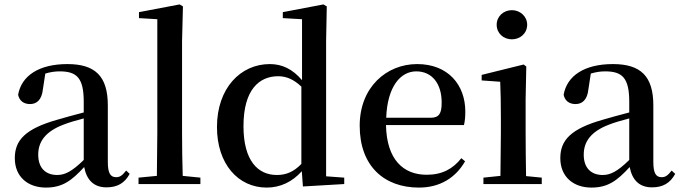

<svg xmlns="http://www.w3.org/2000/svg" viewBox="-20 -833 3082 869"><path d="M462 15C511 15 544 -4 567 -46L551 -61C533 -38 522 -31 506 -31C481 -31 468 -47 468 -100V-356C468 -488 411 -543 285 -543C156 -543 77 -490 62 -404C68 -376 88 -362 116 -362C145 -362 169 -380 174 -428L185 -500C208 -507 229 -510 250 -510C328 -510 359 -480 359 -372V-324C318 -313 275 -302 239 -291C95 -250 47 -199 47 -117C47 -33 106 16 188 16C263 16 305 -16 361 -77C372 -19 404 15 462 15ZM359 -109C304 -55 272 -41 239 -41C188 -41 153 -71 153 -133C153 -194 188 -238 265 -268C290 -278 324 -288 359 -297Z M689 0H887V-29L807 -37C805 -98 804 -172 804 -232V-647L808 -804L793 -813L609 -778V-751L692 -746V-232L690 -37L607 -29V0Z M1351 11 1538 0V-29L1456 -35V-649L1459 -804L1444 -813L1260 -778V-751L1347 -746V-470C1304 -521 1256 -543 1201 -543C1069 -543 962 -434 962 -258C962 -91 1058 16 1187 16C1249 16 1303 -10 1346 -58ZM1344 -91C1309 -55 1275 -41 1233 -41C1147 -41 1082 -106 1082 -262C1082 -427 1153 -488 1239 -488C1276 -488 1309 -474 1344 -441Z M1876 16C1971 16 2042 -28 2085 -103L2068 -117C2030 -69 1982 -42 1911 -42C1806 -42 1730 -110 1727 -267H2080C2084 -284 2086 -303 2086 -328C2086 -449 2008 -543 1868 -543C1730 -543 1608 -439 1608 -264C1608 -81 1719 16 1876 16ZM1728 -300C1733 -440 1792 -510 1864 -510C1935 -510 1979 -455 1979 -369C1979 -320 1968 -300 1929 -300Z M2297 -655C2334 -655 2366 -682 2366 -721C2366 -759 2334 -787 2297 -787C2259 -787 2228 -759 2228 -721C2228 -682 2259 -655 2297 -655ZM2244 0H2432V-29L2361 -36C2360 -93 2359 -177 2359 -232V-385L2362 -532L2350 -541L2160 -494V-469L2244 -463C2246 -414 2247 -367 2247 -300V-232L2245 -37L2168 -29V0Z M2931 15C2980 15 3013 -4 3036 -46L3020 -61C3002 -38 2991 -31 2975 -31C2950 -31 2937 -47 2937 -100V-356C2937 -488 2880 -543 2754 -543C2625 -543 2546 -490 2531 -404C2537 -376 2557 -362 2585 -362C2614 -362 2638 -380 2643 -428L2654 -500C2677 -507 2698 -510 2719 -510C2797 -510 2828 -480 2828 -372V-324C2787 -313 2744 -302 2708 -291C2564 -250 2516 -199 2516 -117C2516 -33 2575 16 2657 16C2732 16 2774 -16 2830 -77C2841 -19 2873 15 2931 15ZM2828 -109C2773 -55 2741 -41 2708 -41C2657 -41 2622 -71 2622 -133C2622 -194 2657 -238 2734 -268C2759 -278 2793 -288 2828 -297Z"/></svg>

Font: Noto Serif CJK JP SemiBold
Style: Regular
Weight: 600
Designer: Ryoko NISHIZUKA 西塚涼子 (kana & ideographs); Frank Grießhammer (Latin, Greek & Cyrillic); Wenlong ZHANG 张文龙 (bopomofo); San
Foundry: Adobe
Version: Version 2.001;hotconv 1.1.0;makeotfexe 2.6.0